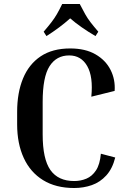

<svg xmlns="http://www.w3.org/2000/svg" viewBox="-20 -933 637 963"><path d="M352 10Q260 10 196 -29.5Q132 -69 99 -141Q66 -213 66 -309V-372Q66 -468 95.5 -539.5Q125 -611 184 -650.5Q243 -690 332 -690Q408 -690 459 -660.5Q510 -631 534.5 -582.5Q559 -534 555 -477L438 -448Q448 -548 417.5 -601.5Q387 -655 327 -655Q263 -655 228.5 -601Q194 -547 194 -422V-259Q194 -135 233 -80Q272 -25 352 -25Q385 -25 413.5 -37Q442 -49 461.5 -78.5Q481 -108 486 -162L558 -143Q544 -87 513 -53Q482 -19 440.5 -4.5Q399 10 352 10ZM473 -774 459 -752Q423 -773 390 -796Q357 -819 332 -841Q281 -795 213 -752L199 -774Q223 -802 238 -821.5Q253 -841 265 -861.5Q277 -882 292 -913H380Q396 -882 407.5 -861.5Q419 -841 434 -821.5Q449 -802 473 -774Z"/></svg>

Font: Inria Serif
Style: Bold
Weight: 700
Designer: Black Foundry Team
Foundry: Black Foundry
Version: Version 1.000; ttfautohint (v1.8.3)